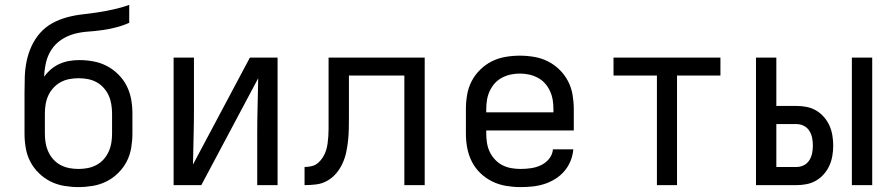

<svg xmlns="http://www.w3.org/2000/svg" viewBox="-20 -755 3640 783"><path d="M300 8Q271 8 241.5 3Q212 -2 186 -15Q160 -28 138.5 -49Q117 -70 103.5 -96Q90 -122 85 -151.5Q80 -181 80 -210V-376Q80 -408 81 -440.5Q82 -473 88.5 -505Q95 -537 108.5 -566.5Q122 -596 143.5 -620.5Q165 -645 193.5 -660.5Q222 -676 253.5 -684.5Q285 -693 317 -696.5Q349 -700 381 -705Q413 -710 444.5 -717Q476 -724 507 -735V-662Q480 -650 452 -643Q424 -636 395.5 -632Q367 -628 338 -626Q309 -624 281.5 -616.5Q254 -609 229.5 -592.5Q205 -576 189.5 -552Q174 -528 167.5 -499.5Q161 -471 160 -442Q172 -459 188 -472.5Q204 -486 223 -494.5Q242 -503 262.5 -506.5Q283 -510 304 -510Q333 -510 362 -504.5Q391 -499 416.5 -485.5Q442 -472 463 -451Q484 -430 497 -404Q510 -378 515 -349.5Q520 -321 520 -292V-210Q520 -181 515 -151.5Q510 -122 496.5 -96Q483 -70 461.5 -49Q440 -28 414 -15Q388 -2 358.5 3Q329 8 300 8ZM300 -66Q319 -66 337.5 -69.5Q356 -73 373 -82Q390 -91 402.5 -105Q415 -119 423 -136.5Q431 -154 434 -172.5Q437 -191 437 -210V-292Q437 -310 434 -329Q431 -348 423.5 -365Q416 -382 403 -396.5Q390 -411 373.5 -420Q357 -429 338 -432.5Q319 -436 301 -436Q282 -436 263 -432.5Q244 -429 227.5 -420Q211 -411 198 -397Q185 -383 177 -365.5Q169 -348 166 -329.5Q163 -311 163 -292V-210Q163 -191 166 -172.5Q169 -154 177 -136.5Q185 -119 197.5 -105Q210 -91 227 -82Q244 -73 262.5 -69.5Q281 -66 300 -66Z M688 0V-520H771V-312Q771 -255 769.5 -198Q768 -141 767 -84L999 -520H1112V0H1029V-208Q1029 -265 1030.5 -322Q1032 -379 1033 -436L801 0Z M1222 0V-74Q1237 -74 1251.5 -77.5Q1266 -81 1277.5 -91Q1289 -101 1297 -114Q1305 -127 1309.5 -141Q1314 -155 1316 -170Q1318 -185 1319 -200Q1320 -215 1320 -230Q1320 -245 1320 -260V-520H1712V0H1629V-447H1403V-277Q1403 -254 1402.5 -230Q1402 -206 1399.5 -182Q1397 -158 1392 -134.5Q1387 -111 1377 -89Q1367 -67 1351.5 -48.5Q1336 -30 1315 -18Q1294 -6 1270 -3Q1246 0 1222 0Z M2102 8Q2073 8 2043.5 3Q2014 -2 1987.5 -15Q1961 -28 1939.5 -48.5Q1918 -69 1904.5 -95.5Q1891 -122 1885.5 -151Q1880 -180 1880 -210V-310Q1880 -339 1885 -368.5Q1890 -398 1903.5 -424Q1917 -450 1938.5 -471Q1960 -492 1986 -505Q2012 -518 2041.5 -523Q2071 -528 2100 -528Q2129 -528 2158.5 -523Q2188 -518 2214 -505Q2240 -492 2261.5 -471Q2283 -450 2296.5 -424Q2310 -398 2315 -368.5Q2320 -339 2320 -310V-223H1963V-210Q1963 -191 1966 -172Q1969 -153 1977 -136Q1985 -119 1998.5 -104.5Q2012 -90 2028.5 -81.5Q2045 -73 2064 -69.5Q2083 -66 2102 -66Q2124 -66 2145 -69Q2166 -72 2185.5 -81Q2205 -90 2219 -107Q2233 -124 2235 -146H2318Q2316 -121 2306.5 -98Q2297 -75 2281 -56.5Q2265 -38 2244 -25Q2223 -12 2199.5 -4.5Q2176 3 2151.5 5.5Q2127 8 2102 8ZM1963 -297H2237V-310Q2237 -329 2234 -347.5Q2231 -366 2223 -383.5Q2215 -401 2202.5 -415Q2190 -429 2173 -438Q2156 -447 2137.5 -451Q2119 -455 2100 -455Q2081 -455 2062.5 -451Q2044 -447 2027 -438Q2010 -429 1997.5 -415Q1985 -401 1977 -383.5Q1969 -366 1966 -347.5Q1963 -329 1963 -310Z M2659 0V-447H2482V-520H2918V-447H2741V0Z M3454 0V-520H3537V0ZM3063 0V-520H3146V-323H3228Q3249 -323 3269.5 -319Q3290 -315 3308 -304.5Q3326 -294 3340 -278Q3354 -262 3362.5 -243Q3371 -224 3374.5 -203Q3378 -182 3378 -161Q3378 -141 3374.5 -120Q3371 -99 3362.5 -80Q3354 -61 3340 -45Q3326 -29 3308 -18.5Q3290 -8 3269.5 -4Q3249 0 3228 0ZM3228 -74Q3244 -74 3258 -81Q3272 -88 3280.5 -101.5Q3289 -115 3292 -130.5Q3295 -146 3295 -161Q3295 -177 3292 -192.5Q3289 -208 3280.5 -221.5Q3272 -235 3258 -242Q3244 -249 3228 -249H3146V-74Z"/></svg>

Font: Iosevka Fixed Extended
Style: Regular
Weight: 400
Width: 7
Monospace: yes
Designer: Belleve Invis
Foundry: Belleve Invis
Version: Version 24.1.1; ttfautohint (v1.8.4)